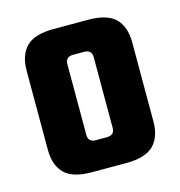

<svg xmlns="http://www.w3.org/2000/svg" viewBox="-81 -568 601 641"><g transform="rotate(-15 219.5 -247.5)"><path d="M160 -495H279Q345 -495 373.5 -466.5Q402 -438 402 -384V-111Q402 -57 373.5 -28.5Q345 0 279 0H160Q94 0 65.5 -28.5Q37 -57 37 -111V-384Q37 -438 65.5 -466.5Q94 -495 160 -495ZM265 -125V-370Q265 -395 238 -395H201Q174 -395 174 -370V-125Q174 -100 201 -100H238Q265 -100 265 -125Z"/></g></svg>

Font: Teko SemiBold
Style: Regular
Weight: 600
Designer: Manushi Parikh, Jonny Pinhorn
Foundry: Indian Type Foundry
Version: Version 1.106;PS 1.0;hotconv 1.0.78;makeotf.lib2.5.61930; tt